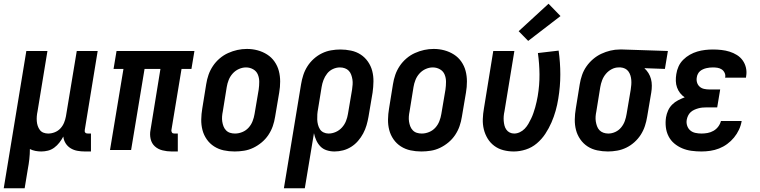

<svg xmlns="http://www.w3.org/2000/svg" viewBox="-51 -803 4071 1028"><path d="M-31 205 90 -530H203L150 -207Q147 -193 146 -180Q145 -167 146 -154Q147 -141 151 -129Q155 -117 162.5 -107Q170 -97 182 -92.5Q194 -88 207 -88Q225 -88 242.5 -95Q260 -102 272.5 -115.5Q285 -129 292 -146Q299 -163 302 -180L360 -530H472L403 -108Q402 -104 402.5 -100Q403 -96 405.5 -93Q408 -90 412 -89Q416 -88 420 -88H436V8H404Q383 8 363.5 4.5Q344 1 327.5 -9Q311 -19 300.5 -35.5Q290 -52 288 -72Q279 -55 267 -39.5Q255 -24 239.5 -12.5Q224 -1 206 3.5Q188 8 170 8Q154 8 138.5 5Q123 2 109 -5Q109 22 106 49Q103 76 98 102L81 205Z M868 8Q843 8 819 2Q795 -4 778 -19.5Q761 -35 755.5 -59Q750 -83 755 -108L808 -434H723L651 0H538L610 -434H557L573 -530H990L974 -434H921L867 -108Q866 -104 867 -100Q868 -96 870 -93Q872 -90 876 -89Q880 -88 884 -88H901V8Z M1205 8Q1175 8 1147 2Q1119 -4 1095.5 -19Q1072 -34 1056 -57Q1040 -80 1033 -107Q1026 -134 1026.5 -163.5Q1027 -193 1032 -222L1053 -352Q1057 -378 1065.5 -402.5Q1074 -427 1089 -449.5Q1104 -472 1125 -490Q1146 -508 1170.5 -519Q1195 -530 1220 -535.5Q1245 -541 1271 -541Q1301 -541 1328.5 -533.5Q1356 -526 1379.5 -511Q1403 -496 1419 -473Q1435 -450 1442 -423Q1449 -396 1449 -366.5Q1449 -337 1444 -308L1422 -178Q1418 -152 1409.5 -127.5Q1401 -103 1386 -80.5Q1371 -58 1350 -40.5Q1329 -23 1305 -11.5Q1281 0 1255.5 4Q1230 8 1205 8ZM1207 -88Q1227 -88 1246.5 -96Q1266 -104 1280 -119.5Q1294 -135 1301.5 -154.5Q1309 -174 1312 -193L1334 -323Q1337 -344 1337 -365Q1337 -386 1329.5 -404Q1322 -422 1304.5 -432Q1287 -442 1266 -442Q1247 -442 1228 -433.5Q1209 -425 1195 -409.5Q1181 -394 1173.5 -375Q1166 -356 1163 -337L1142 -207Q1139 -193 1138 -179Q1137 -165 1139 -152Q1141 -139 1145.5 -127Q1150 -115 1159 -105.5Q1168 -96 1180.5 -92Q1193 -88 1207 -88Z M1469 205 1561 -352Q1565 -377 1573 -401.5Q1581 -426 1595 -448Q1609 -470 1629 -488Q1649 -506 1672.5 -517.5Q1696 -529 1721.5 -533.5Q1747 -538 1771 -538Q1800 -538 1828.5 -532Q1857 -526 1880 -511Q1903 -496 1919 -473Q1935 -450 1942 -423Q1949 -396 1948.5 -366.5Q1948 -337 1944 -308L1922 -178Q1918 -155 1911.5 -132.5Q1905 -110 1893.5 -88.5Q1882 -67 1866 -48.5Q1850 -30 1829.5 -17Q1809 -4 1786 2Q1763 8 1740 8Q1718 8 1698 1.5Q1678 -5 1664.5 -19Q1651 -33 1642.5 -51.5Q1634 -70 1630 -90L1581 205ZM1708 -88Q1728 -88 1747 -96.5Q1766 -105 1780 -120.5Q1794 -136 1801.5 -155Q1809 -174 1812 -193L1834 -323Q1836 -337 1837 -350.5Q1838 -364 1836 -377Q1834 -390 1829.5 -402.5Q1825 -415 1816.5 -424Q1808 -433 1795.5 -437.5Q1783 -442 1769 -442Q1750 -442 1731.5 -433.5Q1713 -425 1700.5 -409Q1688 -393 1681 -374.5Q1674 -356 1671 -337L1652 -220Q1649 -205 1648 -191Q1647 -177 1647.5 -163Q1648 -149 1651.5 -135.5Q1655 -122 1662 -111Q1669 -100 1681.5 -94Q1694 -88 1708 -88Z M2205 8Q2175 8 2147 2Q2119 -4 2095.5 -19Q2072 -34 2056 -57Q2040 -80 2033 -107Q2026 -134 2026.5 -163.5Q2027 -193 2032 -222L2053 -352Q2057 -378 2065.5 -402.5Q2074 -427 2089 -449.5Q2104 -472 2125 -490Q2146 -508 2170.5 -519Q2195 -530 2220 -535.5Q2245 -541 2271 -541Q2301 -541 2328.5 -533.5Q2356 -526 2379.5 -511Q2403 -496 2419 -473Q2435 -450 2442 -423Q2449 -396 2449 -366.5Q2449 -337 2444 -308L2422 -178Q2418 -152 2409.5 -127.5Q2401 -103 2386 -80.5Q2371 -58 2350 -40.5Q2329 -23 2305 -11.5Q2281 0 2255.5 4Q2230 8 2205 8ZM2207 -88Q2227 -88 2246.5 -96Q2266 -104 2280 -119.5Q2294 -135 2301.5 -154.5Q2309 -174 2312 -193L2334 -323Q2337 -344 2337 -365Q2337 -386 2329.5 -404Q2322 -422 2304.5 -432Q2287 -442 2266 -442Q2247 -442 2228 -433.5Q2209 -425 2195 -409.5Q2181 -394 2173.5 -375Q2166 -356 2163 -337L2142 -207Q2139 -193 2138 -179Q2137 -165 2139 -152Q2141 -139 2145.5 -127Q2150 -115 2159 -105.5Q2168 -96 2180.5 -92Q2193 -88 2207 -88Z M2700 8Q2671 8 2644 1Q2617 -6 2595.5 -22Q2574 -38 2560 -61Q2546 -84 2539.5 -110.5Q2533 -137 2534 -165.5Q2535 -194 2540 -222L2590 -530H2703L2650 -207Q2647 -194 2646 -181Q2645 -168 2646 -155.5Q2647 -143 2650 -131Q2653 -119 2660 -109Q2667 -99 2678 -93.5Q2689 -88 2702 -88Q2717 -88 2732 -95Q2747 -102 2758.5 -114Q2770 -126 2778 -140Q2786 -154 2793 -168.5Q2800 -183 2805 -198Q2810 -213 2814.5 -228Q2819 -243 2822 -258Q2825 -273 2828 -288Q2838 -347 2837.5 -404.5Q2837 -462 2829 -519L2940 -532Q2949 -468 2949 -404Q2949 -340 2938 -274Q2933 -242 2924 -210Q2915 -178 2901.5 -147Q2888 -116 2869 -87Q2850 -58 2823.5 -35.5Q2797 -13 2764.5 -2.5Q2732 8 2700 8ZM2777 -584 2726 -636 2886 -783 2950 -717Z M3204 8Q3175 8 3146.5 2Q3118 -4 3095 -19Q3072 -34 3056 -57Q3040 -80 3033 -107Q3026 -134 3026.5 -163.5Q3027 -193 3032 -222L3053 -352Q3057 -377 3065.5 -401.5Q3074 -426 3089 -447.5Q3104 -469 3124.5 -486.5Q3145 -504 3168.5 -515Q3192 -526 3217 -532Q3242 -538 3267 -538Q3271 -538 3275 -538Q3279 -538 3283 -538L3525 -530L3509 -434L3399 -438Q3412 -426 3421 -411.5Q3430 -397 3434.5 -380Q3439 -363 3439 -344.5Q3439 -326 3436 -308L3414 -178Q3410 -153 3402 -128.5Q3394 -104 3380 -82Q3366 -60 3346 -42Q3326 -24 3302.5 -12.5Q3279 -1 3253.5 3.5Q3228 8 3204 8ZM3206 -88Q3225 -88 3243.5 -96.5Q3262 -105 3275 -121Q3288 -137 3294.5 -155.5Q3301 -174 3304 -193L3326 -323Q3328 -336 3329 -349Q3330 -362 3329 -374.5Q3328 -387 3324.5 -398.5Q3321 -410 3314 -420Q3307 -430 3296 -435.5Q3285 -441 3272 -442H3267Q3265 -442 3263.5 -442Q3262 -442 3261 -442Q3242 -442 3224 -432.5Q3206 -423 3193 -407.5Q3180 -392 3173 -373.5Q3166 -355 3163 -337L3142 -207Q3139 -193 3138 -179.5Q3137 -166 3139 -153Q3141 -140 3145.5 -127.5Q3150 -115 3158.5 -106Q3167 -97 3179.5 -92.5Q3192 -88 3206 -88Z M3705 8Q3678 8 3651.5 4.5Q3625 1 3601.5 -9Q3578 -19 3559 -35Q3540 -51 3528.5 -73.5Q3517 -96 3514 -122.5Q3511 -149 3515 -175Q3518 -193 3526 -211Q3534 -229 3548 -243Q3562 -257 3579.5 -266Q3597 -275 3615 -282Q3601 -291 3590.5 -304.5Q3580 -318 3574 -334.5Q3568 -351 3567.5 -369.5Q3567 -388 3570 -406Q3573 -427 3582 -447Q3591 -467 3607 -483Q3623 -499 3642.5 -510Q3662 -521 3682.5 -527Q3703 -533 3724 -535.5Q3745 -538 3766 -538Q3789 -538 3811.5 -535.5Q3834 -533 3855 -526.5Q3876 -520 3894.5 -508.5Q3913 -497 3925.5 -479.5Q3938 -462 3943 -440Q3948 -418 3944 -395Q3944 -393 3943.5 -391Q3943 -389 3943 -387H3831Q3831 -388 3831.5 -388.5Q3832 -389 3832 -390Q3834 -402 3828.5 -413.5Q3823 -425 3813 -431.5Q3803 -438 3791 -440Q3779 -442 3766 -442Q3757 -442 3748 -441Q3739 -440 3730.5 -438Q3722 -436 3713 -432Q3704 -428 3697 -422Q3690 -416 3685.5 -407Q3681 -398 3680 -390Q3677 -375 3681 -361.5Q3685 -348 3695 -339Q3705 -330 3719 -327Q3733 -324 3747 -324H3805L3789 -228H3731Q3720 -228 3709.5 -227Q3699 -226 3688 -223Q3677 -220 3666 -215Q3655 -210 3646.5 -202Q3638 -194 3633 -183.5Q3628 -173 3626 -162Q3623 -146 3628 -130.5Q3633 -115 3644.5 -105Q3656 -95 3672 -91.5Q3688 -88 3705 -88Q3721 -88 3737.5 -91Q3754 -94 3769 -102.5Q3784 -111 3794.5 -125Q3805 -139 3809 -155H3920Q3916 -131 3905.5 -108.5Q3895 -86 3879 -66.5Q3863 -47 3842.5 -32Q3822 -17 3799 -8Q3776 1 3752 4.5Q3728 8 3705 8Z"/></svg>

Font: Iosevka Curly Oblique
Style: Bold
Weight: 700
Italic angle: -9°
Monospace: yes
Designer: Belleve Invis
Foundry: Belleve Invis
Version: Version 11.1.0; ttfautohint (v1.8.3)